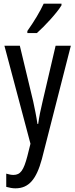

<svg xmlns="http://www.w3.org/2000/svg" viewBox="-20 -786 410 1046"><path d="M315 -757V-766H218C197 -721 167 -671 129 -617V-606H181C222 -642 290 -715 315 -757ZM4 -537 146 -3 129 65C109 141 92 167 53 167C41 167 27 164 14 160V232C32 237 48 240 64 240C137 240 178 191 208 81L366 -537H283L212 -233C201 -188 193 -148 188 -111H184C178 -153 169 -195 161 -233L88 -537Z"/></svg>

Font: Noto Sans Arabic UI XCn
Style: Regular
Weight: 400
Width: 2
Designer: Monotype Design Team, Nadine Chahine and Nizar Qandah
Foundry: Monotype Imaging Inc.
Version: Version 2.010